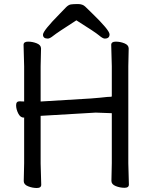

<svg xmlns="http://www.w3.org/2000/svg" viewBox="-20 -918 740 955"><path d="M359.9 -816.9Q263.2 -754.9 245.6 -740.5Q228 -726.1 217.8 -726.1Q193.8 -726.1 193.8 -745.6Q193.8 -765.1 276.9 -849.1Q296.9 -870.1 308.8 -882.1Q320.8 -894 332.5 -896Q344.2 -897.9 367.7 -897.9Q391.1 -897.9 404.1 -885Q417 -872.1 437 -853Q524.9 -768.1 524.9 -747.1Q524.9 -726.1 501 -726.1Q491.2 -726.1 472.7 -741.9Q454.1 -757.8 359.9 -816.9ZM534.2 -18.1 536.1 -106.9V-355L456.1 -357.9L182.1 -341.8V-105L185.1 1Q185.1 17.1 163.1 17.1Q141.1 17.1 119.6 8.5Q98.1 0 98.1 -17.1L100.1 -106V-332Q104 -333 99.1 -333H98.1Q81.1 -333 70.6 -354Q60.1 -375 60.1 -394.5Q60.1 -414.1 77.1 -414.1H78.1L100.1 -413.1V-588.9L97.2 -694.8Q97.2 -710.9 119.6 -710.9Q142.1 -710.9 163.1 -702.4Q184.1 -693.8 184.1 -676.8L182.1 -587.9V-413.1L432.1 -428.2Q454.1 -430.2 478 -432.1Q502 -434.1 515.1 -436H518.1Q537.1 -436 536.1 -439V-588.9L533.2 -694.8Q533.2 -710.9 555.7 -710.9Q578.1 -710.9 599.1 -702.4Q620.1 -693.8 620.1 -676.8L618.2 -587.9V-106L621.1 0Q621.1 16.1 599.1 16.1Q577.1 16.1 555.7 7.6Q534.2 -1 534.2 -18.1Z"/></svg>

Font: LXGW WenKai Screen
Style: Regular
Weight: 400
Designer: LXGW / Fontworks Inc.
Foundry: LXGW / Fontworks Inc.
Version: Version 1.510;January 18,2025